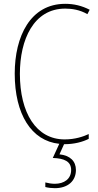

<svg xmlns="http://www.w3.org/2000/svg" viewBox="-20 -795 515 1004"><path d="M377 94C377 48 347 18 291 12L315 -41C316 -41 317 -41 318 -41C368 -41 413 -53 444 -69V-94C416 -81 373 -66 318 -66C169 -66 84 -205 84 -409C84 -588 156 -750 321 -750C356 -750 397 -744 437 -721L449 -744C408 -765 367 -775 321 -775C139 -775 57 -605 57 -410C57 -198 144 -58 290 -43L256 31C316 33 352 49 352 94C352 141 315 166 267 166C250 166 232 163 217 159V183C232 187 251 189 267 189C334 189 377 152 377 94Z"/></svg>

Font: Noto Sans Tamil UI Condensed Thin
Style: Regular
Weight: 100
Width: 3
Designer: Jelle Bosma - Monotype Design Team
Foundry: Monotype Imaging Inc.
Version: Version 2.004